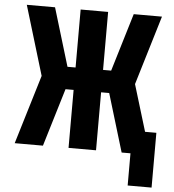

<svg xmlns="http://www.w3.org/2000/svg" viewBox="-60 -790 919 1016"><g transform="rotate(5 400.0 -282.0)"><path d="M783 171H656V0H609L516 -308H473V0H327V-308H284L191 0H41L152 -367L41 -735H191L284 -427H327V-735H473V-427H516L609 -735H759L648 -367L723 -120H783Z"/></g></svg>

Font: Iosevka Aile Heavy
Style: Regular
Weight: 900
Designer: Belleve Invis
Foundry: Belleve Invis
Version: Version 31.1.0; ttfautohint (v1.8.4)